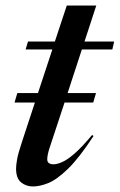

<svg xmlns="http://www.w3.org/2000/svg" viewBox="-20 -662 432 693"><path d="M150.5 -87Q150.5 -69 173.5 -69Q185.5 -69 203.8 -76.8Q222 -84.5 248.5 -107.2Q275 -130 312.5 -175L317.5 -171Q265.5 -91.5 225.2 -52.5Q185 -13.5 154.2 -1.2Q123.5 11 99 11Q74 11 56 -3.8Q38 -18.5 38 -53.5Q38 -65 41.5 -86Q45 -107 59.5 -150.5L106 -292H32.5L42.5 -326H117L169 -483.5H72.5L81 -512H178L221 -642H327.5L285 -512H392L385.5 -483.5H275.5L224 -326H326.5L316.5 -292H213L163.5 -142Q155 -118 152.8 -106Q150.5 -94 150.5 -87Z"/></svg>

Font: Newsreader Display Medium
Style: Italic
Weight: 500
Italic angle: -17°
Designer: Hugues Gentile
Foundry: Production Type
Version: Version 1.001